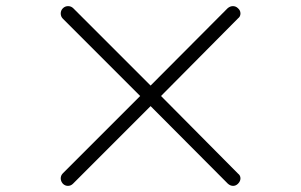

<svg xmlns="http://www.w3.org/2000/svg" viewBox="-20 -661 983 626"><path d="M185 -62Q178 -70 178 -79.5Q178 -89 185 -96L437 -348L185 -600Q178 -607 178 -617Q178 -627 185 -634Q192 -641 202 -641Q212 -641 219 -634L471 -382L722 -634Q730 -641 739.5 -641Q749 -641 756 -634Q764 -627 764 -617Q764 -607 756 -601L505 -348L756 -95Q764 -89 764 -79.5Q764 -70 756 -62Q749 -55 740 -55Q731 -55 723 -62L471 -315L218 -62Q211 -55 201.5 -55Q192 -55 185 -62Z"/></svg>

Font: Zen Kurenaido
Style: Regular
Weight: 400
Designer: Yoshimichi Ohira
Foundry: Positype
Version: Version 1.001